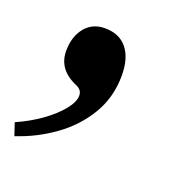

<svg xmlns="http://www.w3.org/2000/svg" viewBox="-135 -240 504 493"><g transform="rotate(20 117.0 7.0)"><path d="M-50 177 -61.5 143Q-25 127 5 105.5Q35 84 53 61.8Q71 39.5 71 22.5Q71 6.5 54 -0.5Q0 -23.5 0 -74.5Q0 -113.5 20 -138.2Q40 -163 74 -163Q114 -163 135 -136.8Q156 -110.5 156 -63.5Q156 -4 127.5 43.8Q99 91.5 52 125.2Q5 159 -50 177Z"/></g></svg>

Font: Libre Caslon Condensed Bold
Style: Italic
Weight: 700
Italic angle: -22.583°
Designer: Pablo Impallari, Rodrigo Fuenzalida, Katja Schimmel, Ertekin Erdin
Foundry: Pablo Impallari, Rodrigo Fuenzalida
Version: Version 2.000; ttfautohint (v1.8.4.7-5d5b);gftools[0.9.33]